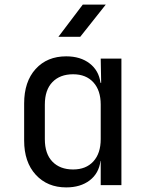

<svg xmlns="http://www.w3.org/2000/svg" viewBox="-20 -805 640 835"><path d="M234 -645 340 -785H440L329 -645ZM268 10Q186 10 135.5 -45Q85 -100 85 -194V-355Q85 -450 135 -505Q185 -560 268 -560Q330 -560 370 -529Q410 -498 417 -445H420L418 -550H508V0H418V-105H417Q410 -51 370 -20.5Q330 10 268 10ZM298 -68Q354 -68 386 -103Q418 -138 418 -200V-350Q418 -412 386 -447Q354 -482 298 -482Q241 -482 208 -448Q175 -414 175 -350V-200Q175 -136 208 -102Q241 -68 298 -68Z"/></svg>

Font: JetBrainsMonoNL NFM
Style: Regular
Weight: 400
Monospace: yes
Designer: Philipp Nurullin, Konstantin Bulenkov
Foundry: JetBrains
Version: Version 2.304; ttfautohint (v1.8.4.7-5d5b);Nerd Fonts 3.3.0